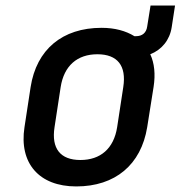

<svg xmlns="http://www.w3.org/2000/svg" viewBox="-20 -660 649 690"><path d="M254 10C394 10 487 -68 509 -203L532 -348C539 -393 535 -433 520 -465C561 -481 590 -516 597 -562L609 -640H521L509 -565C506 -542 491 -530 469 -530H463C432 -549 393 -560 345 -560C204 -560 111 -482 90 -347L68 -203C48 -74 120 10 254 10ZM269 -85C197 -85 164 -126 176 -203L198 -347C210 -424 258 -465 330 -465C402 -465 435 -424 423 -347L401 -203C389 -126 341 -85 269 -85Z"/></svg>

Font: JetBrains Mono SemiBold
Style: Italic
Weight: 472
Italic angle: -9°
Monospace: yes
Designer: Philipp Nurullin, Konstantin Bulenkov
Foundry: JetBrains
Version: Version 2.305